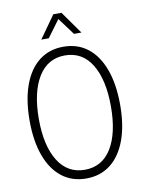

<svg xmlns="http://www.w3.org/2000/svg" viewBox="-99 -981 799 1065"><g transform="rotate(-10 300.0 -448.5)"><path d="M300 16Q220 16 163 -28.5Q106 -73 75.5 -156Q45 -239 45 -354Q45 -470 75.5 -553.5Q106 -637 163 -681.5Q220 -726 300 -726Q380 -726 437 -681.5Q494 -637 524.5 -553.5Q555 -470 555 -354Q555 -239 524.5 -156Q494 -73 437 -28.5Q380 16 300 16ZM300 -33Q398 -33 450.5 -118.5Q503 -204 503 -354Q503 -505 450.5 -591Q398 -677 300 -677Q203 -677 150 -591Q97 -505 97 -354Q97 -204 150 -118.5Q203 -33 300 -33ZM187 -786 277 -913H323L413 -786H371L300 -882L229 -786Z"/></g></svg>

Font: Geist Mono UltraLight
Style: Regular
Weight: 200
Monospace: yes
Designer: Basement.studio, Andrés Briganti, Mateo Zaragoza
Foundry: Basement.studio, Vercel, Andrés Briganti, Guido Ferreyra, Mateo Zaragoza
Version: Version 1.400; ttfautohint (v1.8.4.7-5d5b)